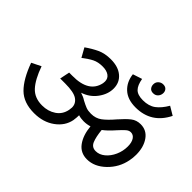

<svg xmlns="http://www.w3.org/2000/svg" viewBox="-134 -919 1121 1121"><g transform="rotate(45 427.0 -358.0)"><path d="M615 -650Q617.5 -665 629.4 -674.4Q641.2 -683.8 656.2 -683.8Q673.8 -683.8 683.1 -673.8Q692.5 -663.8 692.5 -648.8Q692.5 -631.2 681.2 -618.1Q670 -605 650 -605Q631.2 -605 621.9 -618.1Q612.5 -631.2 615 -650ZM488.8 -600 546.2 -618.8Q553.8 -573.8 573.8 -553.8Q593.8 -533.8 637.5 -533.8Q685 -533.8 715.6 -556.2Q746.2 -578.8 772.5 -623.8L825 -592.5Q766.2 -473.8 636.2 -473.8Q570 -473.8 532.5 -508.8Q495 -543.8 488.8 -600ZM835 -281.2Q835 -255 830 -231.2Q816.2 -160 763.8 -109.4Q711.2 -58.8 650 -58.8Q596.2 -58.8 565.6 -100.6Q535 -142.5 528.8 -210Q506.2 -202.5 478.8 -202.5Q455 -202.5 436.2 -208.8Q436.2 -190 432.5 -165Q421.2 -107.5 368.8 -69.4Q316.2 -31.2 241.2 -31.2Q155 -31.2 106.2 -79.4Q57.5 -127.5 21.2 -227.5L78.8 -256.2Q107.5 -175 143.8 -135.6Q180 -96.2 242.5 -96.2Q291.2 -96.2 327.5 -120.6Q363.8 -145 372.5 -190Q375 -205 375 -211.2Q375 -243.8 346.9 -263.1Q318.8 -282.5 247.5 -282.5H232.5H206.2L218.8 -343.8H245Q382.5 -342.5 402.5 -440Q403.8 -445 403.8 -455Q403.8 -480 384.4 -493.8Q365 -507.5 332.5 -507.5Q295 -507.5 268.8 -494.4Q242.5 -481.2 208.8 -455L177.5 -511.2Q215 -537.5 251.2 -554.4Q287.5 -571.2 336.2 -571.2Q397.5 -571.2 433.1 -541.2Q468.8 -511.2 468.8 -461.2Q468.8 -415 436.9 -371.2Q405 -327.5 351.2 -310Q378.8 -301.2 395 -290Q421.2 -276.2 437.5 -270Q453.8 -263.8 478.8 -263.8Q517.5 -263.8 545.6 -285Q573.8 -306.2 608.8 -347.5Q643.8 -387.5 668.8 -406.9Q693.8 -426.2 727.5 -426.2Q777.5 -426.2 806.2 -385Q835 -343.8 835 -281.2ZM720 -352.5Q705 -352.5 690.6 -340Q676.2 -327.5 652.5 -301.2Q618.8 -262.5 590 -241.2Q595 -188.8 607.5 -158.8Q620 -128.8 652.5 -128.8Q682.5 -128.8 708.8 -150.6Q735 -172.5 750.6 -207.5Q766.2 -242.5 766.2 -281.2Q766.2 -313.8 753.8 -333.1Q741.2 -352.5 720 -352.5Z"/></g></svg>

Font: Cambay
Style: Italic
Weight: 400
Italic angle: -11°
Designer: Pooja Saxena
Foundry: Pooja Saxena
Version: Version 1.019;PS 001.019;hotconv 1.0.70;makeotf.lib2.5.58329